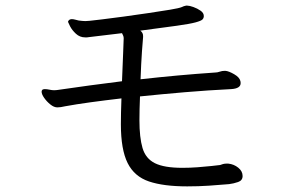

<svg xmlns="http://www.w3.org/2000/svg" viewBox="-20 -675 1040 683"><path d="M792 -93Q812 -91 827.5 -78.5Q843 -66 843 -49Q843 -33 827 -27.5Q811 -22 795 -20Q761 -17 723.5 -14.5Q686 -12 646 -12Q562 -12 510 -29.5Q458 -47 434 -95Q410 -143 410 -233Q410 -252 410.5 -275.5Q411 -299 412 -325Q352 -318 301 -311Q250 -304 212 -297Q195 -293 184 -293Q172 -293 159 -303.5Q146 -314 137 -327Q128 -340 128 -349Q128 -353 131 -356Q135 -358 139 -358Q147 -358 156 -356Q165 -354 173 -354Q177 -354 180.5 -354.5Q184 -355 185 -355Q241 -363 298.5 -371Q356 -379 414 -386Q416 -441 418 -485.5Q420 -530 420 -539Q420 -544 418 -548.5Q416 -553 414 -557L297 -543Q293 -542 289.5 -542Q286 -542 283 -542Q264 -542 250 -555Q236 -568 229 -582Q222 -596 222 -597Q222 -600 225 -603Q229 -607 235 -607Q241 -607 248 -605Q255 -603 260 -602Q268 -601 274 -600.5Q280 -600 284 -600Q288 -600 291.5 -600.5Q295 -601 299 -601Q309 -602 342.5 -606Q376 -610 420 -616Q464 -622 508 -628.5Q552 -635 585 -640.5Q618 -646 627 -650Q631 -652 634 -653Q637 -654 642 -655H646Q654 -655 668 -650Q682 -645 693.5 -637Q705 -629 705 -618Q705 -611 700.5 -606Q696 -601 676 -595.5Q656 -590 609.5 -583.5Q563 -577 479 -566Q489 -559 489 -547V-543Q488 -535 485 -492Q482 -449 480 -393Q613 -408 745 -417Q753 -417 761.5 -420Q770 -423 779 -423H782Q794 -422 813 -411Q832 -400 835 -387Q836 -384 836 -379Q836 -360 802 -358Q721 -354 638 -347Q555 -340 478 -332Q477 -309 476.5 -287Q476 -265 476 -247Q476 -186 487 -148.5Q498 -111 531 -94.5Q564 -78 629 -78Q655 -78 682.5 -80Q710 -82 732.5 -84.5Q755 -87 763 -88Q768 -90 773.5 -91.5Q779 -93 786 -93Z"/></svg>

Font: QiushuiShotai
Style: Regular
Weight: 600
Designer: Fontworks Inc.
Foundry: Fontworks Inc.
Version: Version 1.250